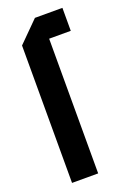

<svg xmlns="http://www.w3.org/2000/svg" viewBox="-137 -751 544 801"><g transform="rotate(-20 135.0 -350.0)"><path d="M38 0V-610L128 -700H250V-598H154V0Z"/></g></svg>

Font: Tektur Condensed Medium
Style: Regular
Weight: 500
Width: 3
Designer: Adam Jagosz
Foundry: Adam Jagosz
Version: Version 1.005;gftools[0.9.30]